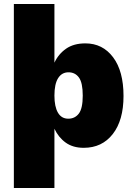

<svg xmlns="http://www.w3.org/2000/svg" viewBox="-20 -726 667 956"><path d="M49 210V-706H251V-414Q271 -457 309 -483.5Q347 -510 405 -510Q491 -510 543 -441Q595 -372 595 -248Q595 -127 541.5 -58.5Q488 10 397 10Q343 10 307 -16Q271 -42 251 -85V210ZM320 -135Q353 -135 372.5 -160.5Q392 -186 392 -250Q392 -314 373 -340Q354 -366 321 -366Q288 -366 269.5 -337Q251 -308 251 -250Q251 -195 268.5 -165Q286 -135 320 -135Z"/></svg>

Font: Work Sans ExtraBold
Style: Regular
Weight: 800
Designer: Wei Huang
Foundry: Wei Huang
Version: Version 2.012; ttfautohint (v1.8.3)